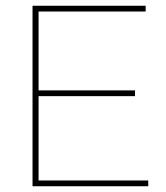

<svg xmlns="http://www.w3.org/2000/svg" viewBox="-20 -647 578 667"><path d="M495 -20V0H93V-627H486V-607H114V-333H449V-313H114V-20Z"/></svg>

Font: Blinker Thin
Style: Regular
Weight: 100
Designer: Juergen Huber
Foundry: supertype
Version: Version 1.017;hotconv 1.0.117;makeotfexe 2.5.65602